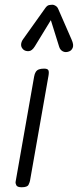

<svg xmlns="http://www.w3.org/2000/svg" viewBox="-20 -790 329 810"><path d="M71.5 0Q53 0 48.8 -8.5Q44.5 -17 46 -24L124 -467Q126 -479 130.8 -486.5Q135.5 -494 144 -497.2Q152.5 -500.5 166 -500.5Q180.5 -500.5 184 -493.8Q187.5 -487 184.5 -470L106.5 -27Q105.5 -21.5 100.5 -10.8Q95.5 0 71.5 0ZM270 -572.5Q256 -567.5 244.8 -573.5Q233.5 -579.5 229.5 -593L194.5 -705L127 -594.5Q115 -575 101.2 -574.2Q87.5 -573.5 79 -580.5Q68.5 -590 69 -601.8Q69.5 -613.5 77 -624L170 -754.5Q178.5 -767 186.8 -768.5Q195 -770 202.5 -770Q207 -770 214.5 -765.5Q222 -761 225.5 -752.5L282 -623Q292 -601 286.8 -588.5Q281.5 -576 270 -572.5Z"/></svg>

Font: Edu VIC WA NT Hand Pre
Style: Regular
Weight: 400
Designer: Tina and Corey Anderson, Eben Sorkin, Mirko Velimirovic
Foundry: Google for Education
Version: Version 1.000